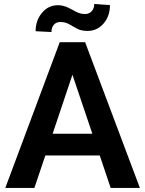

<svg xmlns="http://www.w3.org/2000/svg" viewBox="-20 -917 707 937"><path d="M662.6 0 395.5 -710.9H271.5L5.9 0H147.9L201.2 -158.2H466.8L520 0ZM333.5 -552.2 430.7 -264.2H236.8ZM439.9 -897.5C439.9 -867.7 420.4 -848.6 396.5 -848.6C380.4 -848.6 365.2 -852.1 351.6 -859.4C324.2 -873.5 298.3 -891.6 263.2 -891.6C231.4 -891.6 205.6 -879.4 185.1 -854.5C164.1 -829.6 153.8 -799.8 153.8 -764.6L231 -760.7C231 -791.5 249.5 -809.6 273.4 -809.6C290.5 -809.6 305.2 -806.2 317.4 -798.8C329.6 -791.5 342.3 -784.7 355.5 -777.3C368.7 -770 386.2 -766.1 407.2 -766.1C439 -766.1 464.8 -778.3 485.8 -802.7C506.3 -826.7 516.6 -856.4 516.6 -892.1Z"/></svg>

Font: Vazirmatn SemiBold
Style: Regular
Weight: 600
Designer: Saber Rastikerdar
Foundry: Saber Rastikerdar
Version: Version 33.003